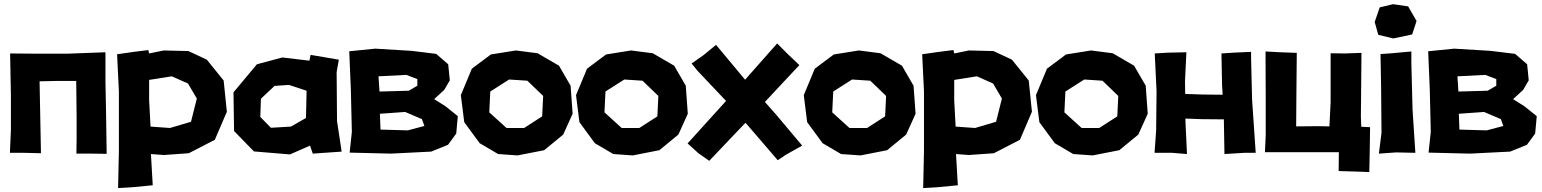

<svg xmlns="http://www.w3.org/2000/svg" viewBox="-20 -745 7519 936"><path d="M29.3 -484.4 33.2 -278.3V-111.3L28.3 0H98.6L179.7 2L172.9 -348.6L263.7 -350.6H351.6L353.5 -168V-73.2L352.5 3.9H424.8L500 4.9L497.1 -190.4L494.1 -345.7V-490.2L310.5 -483.4H145.5Z M707 -255.9V-355.5L817.4 -373L896.5 -337.9L939.5 -264.6L911.1 -151.4L808.6 -121.1L713.9 -127.9ZM550.8 -480.5 559.6 -299.8V-10.7L555.7 171.9L622.1 168L724.6 158.2L715.8 5.9L778.3 10.7L900.4 2L1027.3 -63.5L1085.9 -200.2L1070.3 -352.5L988.3 -454.1L898.4 -496.1L778.3 -499L707 -484.4L703.1 -501L632.8 -492.2Z M1488.3 -449.2 1356.4 -464.8 1232.4 -431.6 1118.2 -294.9 1121.1 -106.4 1217.8 -6.8 1393.6 7.8 1491.2 -35.2 1504.9 3.9 1645.5 -5.9 1623 -155.3 1621.1 -393.6 1631.8 -454.1 1494.1 -477.5ZM1318.4 -326.2 1388.7 -331.1 1474.6 -302.7 1471.7 -169.9 1398.4 -127.9 1300.8 -122.1 1249 -174.8 1252 -263.7Z M1832 -190.4 1955.1 -199.2 2037.1 -164.1 2048.8 -130.9 1967.8 -109.4 1835 -113.3ZM1825.2 -373 1960.9 -379.9 2014.6 -359.4V-327.1L1972.7 -302.7L1830.1 -298.8ZM1682.6 -495.1 1690.4 -307.6 1695.3 -102.5 1684.6 -1 1885.7 3.9 2082 -5.9 2164.1 -39.1 2204.1 -93.8 2211.9 -178.7 2152.3 -226.6 2096.7 -261.7 2145.5 -306.6 2172.9 -353.5 2165 -431.6 2106.4 -482.4 1986.3 -497.1 1809.6 -507.8Z M2550.8 -351.6 2627.9 -277.3 2623 -177.7 2535.2 -121.1H2449.2L2365.2 -197.3L2370.1 -298.8L2461.9 -357.4ZM2495.1 -499 2373 -479.5 2280.3 -410.2 2226.6 -281.2 2243.2 -149.4 2318.4 -46.9 2408.2 5.9 2502.9 12.7 2632.8 -12.7 2725.6 -88.9 2771.5 -190.4 2761.7 -327.1 2705.1 -424.8 2600.6 -485.4Z M3112.3 -351.6 3189.5 -277.3 3184.6 -177.7 3096.7 -121.1H3010.7L2926.8 -197.3L2931.6 -298.8L3023.4 -357.4ZM3056.6 -499 2934.6 -479.5 2841.8 -410.2 2788.1 -281.2 2804.7 -149.4 2879.9 -46.9 2969.7 5.9 3064.5 12.7 3194.3 -12.7 3287.1 -88.9 3333 -190.4 3323.2 -327.1 3266.6 -424.8 3162.1 -485.4Z M3470.7 -526.4 3410.2 -476.6 3351.6 -435.5 3379.9 -400.4 3519.5 -252.9 3332 -45.9 3384.8 2 3437.5 39.1 3552.7 -82 3614.3 -146.5 3658.2 -95.7 3771.5 36.1 3810.5 9.8 3890.6 -35.2 3766.6 -182.6 3709 -248 3778.3 -322.3 3877 -427.7 3820.3 -481.4 3768.6 -533.2 3612.3 -356.4Z M4222.7 -351.6 4299.8 -277.3 4294.9 -177.7 4207 -121.1H4121.1L4037.1 -197.3L4042 -298.8L4133.8 -357.4ZM4167 -499 4044.9 -479.5 3952.1 -410.2 3898.4 -281.2 3915 -149.4 3990.2 -46.9 4080.1 5.9 4174.8 12.7 4304.7 -12.7 4397.5 -88.9 4443.4 -190.4 4433.6 -327.1 4377 -424.8 4272.5 -485.4Z M4631.8 -255.9V-355.5L4742.2 -373L4821.3 -337.9L4864.3 -264.6L4835.9 -151.4L4733.4 -121.1L4638.7 -127.9ZM4475.6 -480.5 4484.4 -299.8V-10.7L4480.5 171.9L4546.9 168L4649.4 158.2L4640.6 5.9L4703.1 10.7L4825.2 2L4952.1 -63.5L5010.7 -200.2L4995.1 -352.5L4913.1 -454.1L4823.2 -496.1L4703.1 -499L4631.8 -484.4L4627.9 -501L4557.6 -492.2Z M5354.5 -351.6 5431.6 -277.3 5426.8 -177.7 5338.9 -121.1H5252.9L5168.9 -197.3L5173.8 -298.8L5265.6 -357.4ZM5298.8 -499 5176.8 -479.5 5084 -410.2 5030.3 -281.2 5046.9 -149.4 5122.1 -46.9 5211.9 5.9 5306.6 12.7 5436.5 -12.7 5529.3 -88.9 5575.2 -190.4 5565.4 -327.1 5508.8 -424.8 5404.3 -485.4Z M5609.4 -484.4 5618.2 -299.8 5616.2 -108.4 5608.4 0H5694.3L5766.6 5.9L5759.8 -136.7L5758.8 -167L5836.9 -164.1L5946.3 -163.1L5949.2 5.9L6046.9 0H6101.6L6084 -257.8L6079.1 -456.1V-492.2L5993.2 -488.3L5934.6 -484.4L5937.5 -330.1L5940.4 -283.2L5844.7 -284.2L5757.8 -287.1L5756.8 -347.7L5763.7 -490.2L5672.9 -488.3Z M6149.4 -494.1 6150.4 -268.6V-85L6146.5 -2.9H6369.1H6506.8V5.9L6505.9 88.9L6604.5 91.8L6655.3 93.8L6657.2 4.9L6659.2 -125L6616.2 -127L6614.3 -176.8L6617.2 -487.3L6535.2 -484.4L6466.8 -485.4V-382.8V-246.1L6460.9 -128.9L6408.2 -129.9L6298.8 -128.9L6299.8 -273.4L6301.8 -487.3L6220.7 -490.2Z M6710 -481.4 6712.9 -318.4 6714.8 -97.7 6702.1 3.9 6786.1 -2 6879.9 0 6866.2 -210 6860.4 -435.5V-494.1L6764.6 -485.4ZM6771.5 -724.6 6706.1 -709 6681.6 -637.7 6699.2 -575.2 6772.5 -557.6 6864.3 -577.1 6885.7 -642.6 6844.7 -713.9Z M7091.8 -190.4 7214.8 -199.2 7296.9 -164.1 7308.6 -130.9 7227.5 -109.4 7094.7 -113.3ZM7085 -373 7220.7 -379.9 7274.4 -359.4V-327.1L7232.4 -302.7L7089.8 -298.8ZM6942.4 -495.1 6950.2 -307.6 6955.1 -102.5 6944.3 -1 7145.5 3.9 7341.8 -5.9 7423.8 -39.1 7463.9 -93.8 7471.7 -178.7 7412.1 -226.6 7356.4 -261.7 7405.3 -306.6 7432.6 -353.5 7424.8 -431.6 7366.2 -482.4 7246.1 -497.1 7069.3 -507.8Z"/></svg>

Font: MaokenAssortedSans-Lite
Style: Lite
Weight: 400
Version: Version 1.400